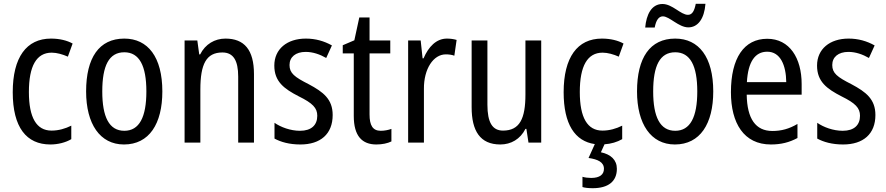

<svg xmlns="http://www.w3.org/2000/svg" viewBox="-20 -750 4661 1010"><path d="M245 10C284 10 325 0 355 -18V-89C323 -73 288 -63 251 -63C172 -63 132 -131 132 -266C132 -403 172 -473 252 -473C279 -473 310 -464 337 -452L362 -521C333 -537 294 -547 248 -547C119 -547 47 -448 47 -265C47 -80 119 10 245 10Z M834 -269C834 -450 758 -547 634 -547C501 -547 433 -446 433 -269C433 -98 506 10 632 10C765 10 834 -99 834 -269ZM518 -269C518 -404 553 -475 634 -475C713 -475 750 -404 750 -269C750 -134 713 -62 634 -62C554 -62 518 -135 518 -269Z M1166 -547C1110 -547 1060 -518 1033 -464H1028L1018 -537H951V0H1034V-279C1034 -413 1065 -474 1150 -474C1208 -474 1233 -431 1233 -347V0H1316V-360C1316 -488 1265 -547 1166 -547Z M1730 -145C1730 -228 1681 -266 1604 -307C1529 -345 1503 -365 1503 -408C1503 -450 1535 -477 1588 -477C1626 -477 1663 -464 1696 -445L1726 -511C1685 -534 1640 -547 1589 -547C1490 -547 1423 -492 1423 -405C1423 -321 1474 -283 1552 -243C1625 -207 1649 -182 1649 -141C1649 -92 1618 -62 1558 -62C1508 -62 1457 -81 1424 -104V-21C1457 -3 1502 10 1560 10C1666 10 1730 -45 1730 -145Z M1983 -62C1941 -62 1924 -90 1924 -148V-469H2033V-537H1924V-658H1870L1844 -538L1783 -512V-469H1841V-140C1841 -34 1885 10 1960 10C1990 10 2019 4 2039 -6V-72C2023 -66 2002 -62 1983 -62Z M2331 -547C2275 -547 2234 -504 2208 -443H2203L2193 -537H2127V0H2210V-282C2209 -388 2260 -464 2325 -464C2341 -464 2357 -462 2370 -457L2382 -540C2365 -545 2347 -547 2331 -547Z M2827 -537H2744V-253C2744 -126 2714 -63 2626 -63C2570 -63 2544 -106 2544 -199V-537H2461V-186C2461 -62 2505 10 2612 10C2668 10 2717 -18 2744 -72H2749L2760 0H2827Z M3225 138C3225 91 3193 62 3141 51L3160 9C3194 7 3227 -3 3253 -18V-89C3221 -73 3186 -63 3149 -63C3070 -63 3030 -131 3030 -266C3030 -403 3070 -473 3150 -473C3177 -473 3208 -464 3235 -452L3260 -521C3231 -537 3192 -547 3146 -547C3017 -547 2945 -448 2945 -265C2945 -97 3004 -7 3109 8L3076 81C3125 88 3157 103 3157 138C3157 168 3135 186 3090 186C3074 186 3057 184 3044 180V234C3057 238 3076 240 3098 240C3180 240 3225 204 3225 138Z M3374 -605H3424C3431 -643 3445 -664 3467 -664C3502 -664 3550 -606 3601 -606C3651 -606 3685 -651 3691 -730H3640C3633 -694 3622 -672 3599 -672C3561 -672 3517 -729 3465 -729C3407 -729 3380 -673 3374 -605ZM3732 -269C3732 -450 3656 -547 3532 -547C3399 -547 3331 -446 3331 -269C3331 -98 3404 10 3530 10C3663 10 3732 -99 3732 -269ZM3416 -269C3416 -404 3451 -475 3532 -475C3611 -475 3648 -404 3648 -269C3648 -134 3611 -62 3532 -62C3452 -62 3416 -135 3416 -269Z M4016 -546C3894 -546 3825 -445 3825 -265C3825 -102 3893 10 4035 10C4089 10 4132 -1 4175 -24V-98C4131 -72 4090 -61 4043 -61C3955 -61 3910 -125 3908 -252H4197V-308C4197 -444 4134 -546 4016 -546ZM4016 -478C4085 -478 4115 -407 4116 -318H3909C3915 -425 3952 -478 4016 -478Z M4585 -145C4585 -228 4536 -266 4459 -307C4384 -345 4358 -365 4358 -408C4358 -450 4390 -477 4443 -477C4481 -477 4518 -464 4551 -445L4581 -511C4540 -534 4495 -547 4444 -547C4345 -547 4278 -492 4278 -405C4278 -321 4329 -283 4407 -243C4480 -207 4504 -182 4504 -141C4504 -92 4473 -62 4413 -62C4363 -62 4312 -81 4279 -104V-21C4312 -3 4357 10 4415 10C4521 10 4585 -45 4585 -145Z"/></svg>

Font: Noto Sans Gujarati UI Condensed
Style: Regular
Weight: 400
Width: 3
Designer: Jelle Bosma - Monotype Design Team, Universal Thirst
Foundry: Monotype Imaging Inc.
Version: Version 2.106